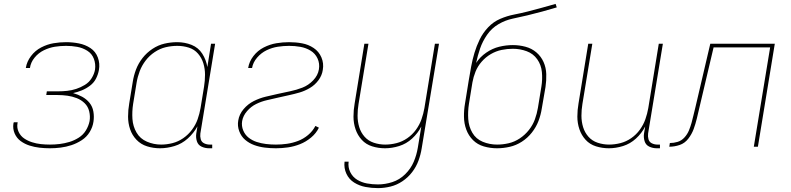

<svg xmlns="http://www.w3.org/2000/svg" viewBox="-20 -755 4072 988"><path d="M237 8Q264 8 292 4.5Q320 1 347.5 -8Q375 -17 400.5 -33.5Q426 -50 441.5 -75.5Q457 -101 461 -129Q465 -155 460.5 -181Q456 -207 440.5 -226Q425 -245 403 -257Q381 -269 356 -276Q379 -281 401 -290Q423 -299 443 -314Q463 -329 474 -350.5Q485 -372 489 -395Q495 -428 483.5 -459Q472 -490 445.5 -507.5Q419 -525 386.5 -531.5Q354 -538 320 -538Q288 -538 255.5 -532.5Q223 -527 192 -511Q161 -495 139.5 -466.5Q118 -438 113 -406V-405H134Q138 -434 158 -458.5Q178 -483 206 -496.5Q234 -510 262.5 -514.5Q291 -519 320 -519Q349 -519 377 -514Q405 -509 429 -494Q453 -479 463 -452.5Q473 -426 469 -397Q465 -374 451.5 -352.5Q438 -331 416.5 -318Q395 -305 372 -297.5Q349 -290 325.5 -287.5Q302 -285 279 -285H221L218 -266H276Q302 -266 327 -262.5Q352 -259 375 -250Q398 -241 415.5 -224Q433 -207 439 -182Q445 -157 441 -132Q436 -107 422 -84Q408 -61 385 -46.5Q362 -32 337 -24.5Q312 -17 287 -14Q262 -11 237 -11Q213 -11 190 -13.5Q167 -16 145 -23Q123 -30 104.5 -42.5Q86 -55 76 -76Q66 -97 70 -120Q71 -123 71 -126H51Q50 -123 49 -119Q45 -92 55.5 -68Q66 -44 86.5 -29Q107 -14 132 -6Q157 2 183.5 5Q210 8 237 8Z M803 8Q840 8 878 -3.5Q916 -15 946.5 -42.5Q977 -70 996 -105L990 -68Q987 -48 993 -28.5Q999 -9 1017 -0.5Q1035 8 1056 8H1072V-11H1059Q1044 -11 1030.5 -17.5Q1017 -24 1013 -38.5Q1009 -53 1011 -68L1087 -530H1066L1047 -410Q1041 -447 1021 -478.5Q1001 -510 966 -524Q931 -538 892 -538Q859 -538 826.5 -530.5Q794 -523 764.5 -503.5Q735 -484 713.5 -456.5Q692 -429 680 -397.5Q668 -366 663 -333L645 -223Q639 -189 639 -155Q639 -121 649.5 -90Q660 -59 682.5 -35.5Q705 -12 737 -2Q769 8 803 8ZM809 -11Q771 -11 736 -26Q701 -41 682.5 -73Q664 -105 661.5 -143Q659 -181 665 -220L683 -330Q688 -360 699 -389Q710 -418 729.5 -443.5Q749 -469 776 -487Q803 -505 832.5 -512Q862 -519 892 -519Q923 -519 951.5 -510Q980 -501 999 -479Q1018 -457 1026.5 -429Q1035 -401 1035 -370.5Q1035 -340 1030 -309L1012 -199Q1007 -170 997 -141.5Q987 -113 968 -87.5Q949 -62 923 -44Q897 -26 867.5 -18.5Q838 -11 809 -11Z M1400 8Q1430 8 1461.5 3.5Q1493 -1 1523.5 -13Q1554 -25 1580.5 -47Q1607 -69 1621 -98L1603 -107Q1589 -80 1565 -60Q1541 -40 1513 -29.5Q1485 -19 1456.5 -15Q1428 -11 1400 -11Q1374 -11 1349 -14Q1324 -17 1301 -24.5Q1278 -32 1259.5 -46.5Q1241 -61 1231.5 -84Q1222 -107 1226 -132Q1231 -160 1251.5 -183.5Q1272 -207 1298.5 -220Q1325 -233 1353.5 -239.5Q1382 -246 1410 -252.5Q1438 -259 1466 -265Q1494 -271 1521.5 -279Q1549 -287 1575 -302.5Q1601 -318 1619 -342.5Q1637 -367 1641 -395Q1647 -429 1634 -459.5Q1621 -490 1594 -508Q1567 -526 1534.5 -532Q1502 -538 1468 -538Q1435 -538 1402 -532.5Q1369 -527 1337.5 -511Q1306 -495 1284 -466.5Q1262 -438 1257 -405H1277Q1282 -434 1303 -458.5Q1324 -483 1352 -496.5Q1380 -510 1409.5 -514.5Q1439 -519 1468 -519Q1497 -519 1525.5 -514Q1554 -509 1578 -494.5Q1602 -480 1614 -454Q1626 -428 1621 -398Q1616 -367 1591.5 -341.5Q1567 -316 1536 -304Q1505 -292 1473.5 -285.5Q1442 -279 1410.5 -272Q1379 -265 1347.5 -257.5Q1316 -250 1286 -235Q1256 -220 1233.5 -193.5Q1211 -167 1206 -135Q1201 -107 1211 -80Q1221 -53 1241.5 -35.5Q1262 -18 1288 -8.5Q1314 1 1342.5 4.5Q1371 8 1400 8Z M1925 213Q1957 213 1989.5 205Q2022 197 2051 177.5Q2080 158 2101 130.5Q2122 103 2133.5 71.5Q2145 40 2150 8L2239 -530H2218L2164 -199Q2159 -170 2149 -141.5Q2139 -113 2120.5 -87.5Q2102 -62 2076 -44Q2050 -26 2020.5 -18.5Q1991 -11 1962 -11Q1932 -11 1903.5 -20.5Q1875 -30 1856 -51.5Q1837 -73 1828.5 -101Q1820 -129 1820 -159.5Q1820 -190 1825 -220L1876 -530H1855L1805 -223Q1799 -189 1799 -155Q1799 -121 1809.5 -90Q1820 -59 1841.5 -35.5Q1863 -12 1895 -2Q1927 8 1961 8Q1997 8 2034 -3.5Q2071 -15 2100.5 -42Q2130 -69 2148 -104L2130 5Q2124 42 2109 77.5Q2094 113 2065 141.5Q2036 170 1999 182Q1962 194 1925 194Q1896 194 1868.5 189Q1841 184 1818 170Q1795 156 1782.5 131Q1770 106 1774 77H1753Q1749 110 1762.5 139Q1776 168 1802.5 184.5Q1829 201 1860.5 207Q1892 213 1925 213Z M2537 8H2538Q2570 8 2603 0.5Q2636 -7 2665.5 -26Q2695 -45 2717 -73Q2739 -101 2751 -132.5Q2763 -164 2768 -197L2787 -307Q2792 -340 2791 -373.5Q2790 -407 2777 -436Q2764 -465 2740 -485.5Q2716 -506 2684 -514.5Q2652 -523 2619 -523Q2584 -523 2549 -514.5Q2514 -506 2482 -484Q2450 -462 2430 -431Q2438 -469 2450.5 -505.5Q2463 -542 2486.5 -576Q2510 -610 2545 -630.5Q2580 -651 2618 -659Q2656 -667 2694 -676Q2732 -685 2770 -695.5Q2808 -706 2845 -717L2839 -735Q2804 -725 2768 -715Q2732 -705 2696.5 -696Q2661 -687 2625 -680Q2589 -673 2554 -658Q2519 -643 2492 -614.5Q2465 -586 2448.5 -552Q2432 -518 2421.5 -483Q2411 -448 2404.5 -412.5Q2398 -377 2392 -341L2373 -223Q2367 -189 2367.5 -154Q2368 -119 2379.5 -88Q2391 -57 2414 -34Q2437 -11 2470 -1.5Q2503 8 2537 8ZM2538 -11Q2499 -11 2464 -25.5Q2429 -40 2410.5 -72Q2392 -104 2389.5 -142.5Q2387 -181 2393 -220L2411 -331Q2416 -359 2427 -386.5Q2438 -414 2458.5 -437.5Q2479 -461 2505.5 -476.5Q2532 -492 2561 -498Q2590 -504 2619 -504Q2656 -504 2690 -491.5Q2724 -479 2744.5 -450Q2765 -421 2768.5 -384Q2772 -347 2766 -310L2748 -200Q2743 -170 2732.5 -141Q2722 -112 2702 -86.5Q2682 -61 2655 -43Q2628 -25 2598 -18Q2568 -11 2538 -11Z M3113 8Q3149 8 3186 -3.5Q3223 -15 3252.5 -42Q3282 -69 3300 -104L3294 -68Q3291 -48 3297 -28.5Q3303 -9 3321 -0.5Q3339 8 3360 8H3376V-11H3363Q3348 -11 3334.5 -17.5Q3321 -24 3317 -38.5Q3313 -53 3315 -68L3391 -530H3370L3316 -199Q3311 -170 3301 -141.5Q3291 -113 3272.5 -87.5Q3254 -62 3228 -44Q3202 -26 3172.5 -18.5Q3143 -11 3114 -11Q3084 -11 3055.5 -20.5Q3027 -30 3008 -51.5Q2989 -73 2980.5 -101Q2972 -129 2972 -159.5Q2972 -190 2977 -220L3028 -530H3007L2957 -223Q2951 -189 2951 -155Q2951 -121 2961.5 -90Q2972 -59 2993.5 -35.5Q3015 -12 3047 -2Q3079 8 3113 8Z M3424 0Q3451 0 3477.5 -9Q3504 -18 3522 -41.5Q3540 -65 3549.5 -91Q3559 -117 3565.5 -144Q3572 -171 3578 -197L3652 -511H3943L3859 0H3880L3967 -530H3635L3558 -201Q3553 -182 3548.5 -162Q3544 -142 3538.5 -122.5Q3533 -103 3525 -83.5Q3517 -64 3502 -47.5Q3487 -31 3467 -25Q3447 -19 3427 -19Z"/></svg>

Font: Iosevka Sparkle Thin
Style: Italic
Weight: 100
Italic angle: -9°
Designer: Belleve Invis
Foundry: Belleve Invis
Version: Version 4.5.0; ttfautohint (v1.8.3)